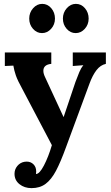

<svg xmlns="http://www.w3.org/2000/svg" viewBox="-20 -726 571 992"><path d="M5 0ZM442 -293 322 32Q293 112 269 157Q245 202 215.5 224Q186 246 143 246Q106 246 80.5 225.5Q55 205 55 172Q55 149 69.5 131.5Q84 114 106 110Q110 109 118 109Q139 109 153 123Q167 137 167 160Q167 168 166 172V173Q184 173 207 129Q230 85 248 24L96 -265Q71 -310 62 -336Q53 -362 49 -387L5 -385V-455H245V-396Q204 -392 204 -360Q204 -345 214 -325L308 -122H309L331 -187Q365 -289 370 -303Q381 -333 390 -354Q399 -375 410 -388V-389L356 -385V-455H527V-396Q499 -390 478.5 -363.5Q458 -337 442 -293ZM264 -630Q264 -599 244 -577Q224 -555 197 -555Q170 -555 150.5 -577Q131 -599 131 -630Q131 -661 151 -683.5Q171 -706 198 -706Q226 -706 245 -683.5Q264 -661 264 -630ZM438 -630Q438 -599 418 -577Q398 -555 371 -555Q344 -555 324.5 -577Q305 -599 305 -630Q305 -661 325 -683.5Q345 -706 372 -706Q400 -706 419 -683.5Q438 -661 438 -630Z"/></svg>

Font: Sumana
Style: Bold
Weight: 700
Designer: Cyreal, Alexei Vanyashin (Devanagari), Olga Karpushina (Latin)
Foundry: Cyreal
Version: Version 1.015;PS 001.015;hotconv 1.0.70;makeotf.lib2.5.58329